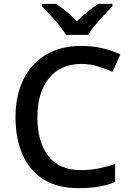

<svg xmlns="http://www.w3.org/2000/svg" viewBox="-20 -961 673 991"><path d="M400 -631Q293 -631 233 -557.5Q173 -484 173 -356Q173 -229 229 -156Q285 -83 399 -83Q445 -83 487.5 -91.5Q530 -100 574 -114V-21Q532 -5 488.5 2.5Q445 10 386 10Q276 10 204 -35.5Q132 -81 96 -163.5Q60 -246 60 -357Q60 -465 99.5 -548Q139 -631 215 -677.5Q291 -724 401 -724Q455 -724 506.5 -712.5Q558 -701 601 -680L561 -590Q526 -606 485.5 -618.5Q445 -631 400 -631ZM321 -781Q307 -804 285 -831Q263 -858 239 -883.5Q215 -909 197 -928V-941H269Q295 -924 323.5 -901Q352 -878 377 -851Q404 -878 432.5 -901Q461 -924 487 -941H560V-928Q542 -909 517.5 -883.5Q493 -858 470.5 -831Q448 -804 435 -781Z"/></svg>

Font: Noto Sans Ol Chiki Medium
Style: Regular
Weight: 500
Designer: Monotype Design Team, Lewis McGuffie
Foundry: Monotype Imaging Inc.
Version: Version 2.003; ttfautohint (v1.8.4.7-5d5b)